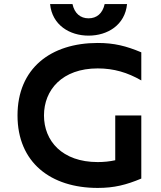

<svg xmlns="http://www.w3.org/2000/svg" viewBox="-20 -915 790 943"><path d="M674 -520V-658C600 -689 541 -704 460 -704C229 -704 66 -579 66 -348C66 -117 229 8 460 8C541 8 600 -7 674 -38V-348H546V-128C519 -122 490 -119 460 -119C285 -119 196 -223 196 -348C196 -473 285 -579 460 -579C539 -579 606 -559 674 -520ZM226 -895C236 -792 322 -740 415 -740C508 -740 594 -792 604 -895H494C484 -849 455 -825 415 -825C375 -825 346 -849 336 -895Z"/></svg>

Font: KT Kiyosuna Sans Bold
Style: Regular
Weight: 700
Designer: [Zen Kaku Gothic] Yoshimichi Ohira
Version: Version 1.010;Glyphs 3.1.2 (3151)